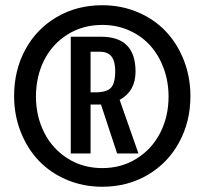

<svg xmlns="http://www.w3.org/2000/svg" viewBox="-20 -711 786 738"><path d="M373 -615.2Q298.3 -615.2 239.5 -578.4Q180.7 -541.5 149.4 -479Q118.2 -416.5 118.2 -339.8Q118.2 -264.2 149.9 -201.4Q181.6 -138.7 240.2 -101.8Q298.8 -64.9 373 -64.9Q447.3 -64.9 505.9 -101.8Q564.5 -138.7 596.2 -201.2Q627.9 -263.7 627.9 -339.8Q627.9 -397 609.4 -447.8Q590.8 -498.5 557.9 -535.4Q524.9 -572.3 477.1 -593.8Q429.2 -615.2 373 -615.2ZM34.2 -341.8Q34.2 -440.4 77.1 -520Q120.1 -599.6 197.8 -645.3Q275.4 -690.9 373 -690.9Q446.3 -690.9 509.5 -664.1Q572.8 -637.2 616.9 -590.8Q661.1 -544.4 686.5 -479.7Q711.9 -415 711.9 -341.8Q711.9 -243.7 668.7 -164.1Q625.5 -84.5 547.9 -38.8Q470.2 6.8 373 6.8Q299.8 6.8 236.6 -20Q173.3 -46.9 129.2 -93.3Q85 -139.6 59.6 -204.1Q34.2 -268.6 34.2 -341.8ZM512.2 -121.1H430.2L368.2 -309.1H328.1V-121.1H252V-569.8H369.1Q501 -569.8 501 -436Q501 -360.4 439.9 -327.1ZM344.2 -356Q389.6 -356 406.2 -373.3Q422.9 -390.6 422.9 -438Q422.9 -474.6 408.9 -493.4Q395 -512.2 362.8 -512.2H328.1V-356Z"/></svg>

Font: Oswald
Style: Stencbab
Weight: 400
Designer: Mathieu Le Lay
Foundry: Mathieu Le Lay
Version: Version 1.000